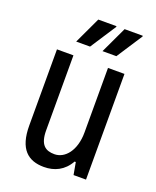

<svg xmlns="http://www.w3.org/2000/svg" viewBox="-138 -804 731 898"><g transform="rotate(20 228.0 -355.5)"><path d="M285 -720 284 -723H194L132 -591H201ZM416 -720 415 -723H325L263 -591H332ZM396 0V-526H314V-205C314 -114 268 -61 216 -61C172 -61 142 -80 142 -153V-526H60V-147C60 -30 111 12 190 12C242 12 288 -9 317 -61H323L334 0Z"/></g></svg>

Font: Archivo Narrow
Style: Regular
Weight: 400
Designer: Hector Gatti
Foundry: Omnibus-Type
Version: Version 1.003;PS 001.003;hotconv 1.0.70;makeotf.lib2.5.58329